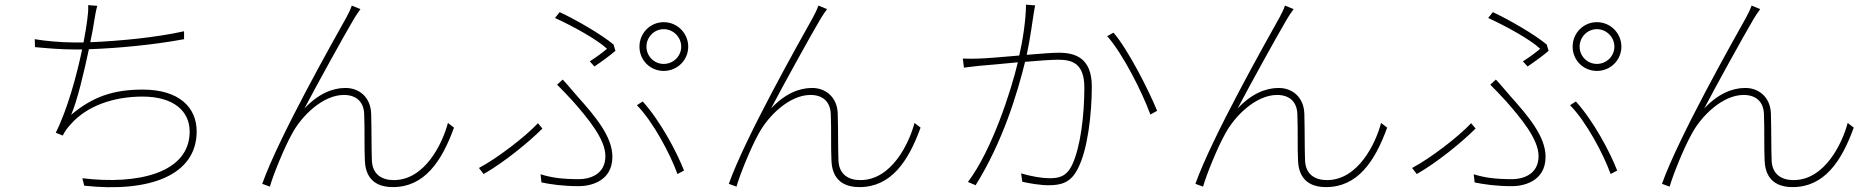

<svg xmlns="http://www.w3.org/2000/svg" viewBox="-20 -787 8040 823"><path d="M769 -653C648 -626 490 -611 367 -606C375 -644 381 -677 384 -698C387 -718 392 -745 397 -762L358 -765C359 -744 357 -724 354 -702C351 -679 346 -645 338 -605C324 -605 310 -605 297 -605C241 -605 168 -612 129 -619L130 -585C184 -580 240 -575 298 -575H332C309 -464 269 -318 219 -218L249 -206C258 -224 268 -238 282 -253C353 -335 470 -373 591 -373C724 -373 793 -311 793 -223C793 -45 570 6 333 -23L341 9C619 39 823 -34 823 -224C823 -327 747 -403 592 -403C463 -403 376 -371 285 -295C311 -354 340 -477 361 -576C483 -580 640 -595 769 -619Z M1525 -748 1488 -763C1482 -746 1475 -731 1464 -711C1411 -616 1175 -199 1104 1L1137 13C1149 -32 1198 -154 1232 -214C1272 -289 1363 -380 1454 -380C1508 -380 1539 -350 1541 -299C1544 -231 1541 -159 1544 -98C1546 -53 1563 15 1664 15C1798 15 1873 -93 1926 -240L1900 -260C1877 -173 1802 -15 1668 -15C1616 -15 1576 -40 1574 -100C1572 -154 1573 -227 1571 -299C1569 -371 1519 -410 1461 -410C1405 -410 1344 -385 1285 -322C1339 -425 1454 -633 1493 -699C1505 -720 1518 -738 1525 -748Z M2751 -587C2751 -628 2784 -662 2825 -662C2866 -662 2900 -628 2900 -587C2900 -546 2866 -513 2825 -513C2784 -513 2751 -546 2751 -587ZM2721 -587C2721 -529 2767 -483 2825 -483C2883 -483 2930 -529 2930 -587C2930 -645 2883 -692 2825 -692C2767 -692 2721 -645 2721 -587ZM2528 -502C2562 -525 2597 -551 2618 -569L2610 -596C2559 -639 2448 -703 2379 -735L2359 -710C2435 -675 2538 -619 2582 -578C2566 -564 2535 -541 2508 -524ZM2301 -5C2340 3 2392 11 2462 11C2503 11 2605 -5 2605 -115C2605 -201 2533 -287 2455 -374C2434 -398 2411 -426 2392 -446L2368 -424C2390 -402 2417 -374 2435 -354C2499 -281 2575 -191 2575 -118C2575 -36 2503 -19 2462 -19C2387 -19 2342 -26 2297 -40ZM2912 -56C2880 -138 2810 -269 2735 -352L2710 -336C2779 -266 2852 -129 2884 -41ZM2305 -236 2286 -259C2232 -201 2112 -109 2033 -67L2053 -41C2139 -90 2245 -176 2305 -236Z M3525 -748 3488 -763C3482 -746 3475 -731 3464 -711C3411 -616 3175 -199 3104 1L3137 13C3149 -32 3198 -154 3232 -214C3272 -289 3363 -380 3454 -380C3508 -380 3539 -350 3541 -299C3544 -231 3541 -159 3544 -98C3546 -53 3563 15 3664 15C3798 15 3873 -93 3926 -240L3900 -260C3877 -173 3802 -15 3668 -15C3616 -15 3576 -40 3574 -100C3572 -154 3573 -227 3571 -299C3569 -371 3519 -410 3461 -410C3405 -410 3344 -385 3285 -322C3339 -425 3454 -633 3493 -699C3505 -720 3518 -738 3525 -748Z M4378 -767C4377 -697 4364 -614 4349 -549C4281 -543 4211 -537 4177 -536C4151 -535 4134 -535 4107 -536L4112 -497C4133 -500 4162 -503 4179 -505C4212 -507 4277 -514 4343 -520C4314 -398 4233 -145 4129 -7L4162 7C4279 -181 4340 -385 4374 -522C4431 -527 4486 -531 4517 -531C4580 -531 4628 -512 4628 -411C4628 -295 4612 -158 4576 -81C4551 -29 4518 -23 4478 -23C4450 -23 4402 -30 4357 -44L4362 -8C4391 -1 4439 7 4475 7C4529 7 4571 -4 4601 -66C4642 -145 4660 -298 4660 -416C4660 -539 4589 -561 4518 -561C4492 -561 4439 -557 4381 -552C4396 -621 4407 -706 4411 -730C4413 -743 4415 -753 4417 -764ZM4726 -632C4793 -557 4878 -388 4911 -296L4940 -312C4904 -400 4816 -574 4753 -647Z M5525 -748 5488 -763C5482 -746 5475 -731 5464 -711C5411 -616 5175 -199 5104 1L5137 13C5149 -32 5198 -154 5232 -214C5272 -289 5363 -380 5454 -380C5508 -380 5539 -350 5541 -299C5544 -231 5541 -159 5544 -98C5546 -53 5563 15 5664 15C5798 15 5873 -93 5926 -240L5900 -260C5877 -173 5802 -15 5668 -15C5616 -15 5576 -40 5574 -100C5572 -154 5573 -227 5571 -299C5569 -371 5519 -410 5461 -410C5405 -410 5344 -385 5285 -322C5339 -425 5454 -633 5493 -699C5505 -720 5518 -738 5525 -748Z M6751 -587C6751 -628 6784 -662 6825 -662C6866 -662 6900 -628 6900 -587C6900 -546 6866 -513 6825 -513C6784 -513 6751 -546 6751 -587ZM6721 -587C6721 -529 6767 -483 6825 -483C6883 -483 6930 -529 6930 -587C6930 -645 6883 -692 6825 -692C6767 -692 6721 -645 6721 -587ZM6528 -502C6562 -525 6597 -551 6618 -569L6610 -596C6559 -639 6448 -703 6379 -735L6359 -710C6435 -675 6538 -619 6582 -578C6566 -564 6535 -541 6508 -524ZM6301 -5C6340 3 6392 11 6462 11C6503 11 6605 -5 6605 -115C6605 -201 6533 -287 6455 -374C6434 -398 6411 -426 6392 -446L6368 -424C6390 -402 6417 -374 6435 -354C6499 -281 6575 -191 6575 -118C6575 -36 6503 -19 6462 -19C6387 -19 6342 -26 6297 -40ZM6912 -56C6880 -138 6810 -269 6735 -352L6710 -336C6779 -266 6852 -129 6884 -41ZM6305 -236 6286 -259C6232 -201 6112 -109 6033 -67L6053 -41C6139 -90 6245 -176 6305 -236Z M7525 -748 7488 -763C7482 -746 7475 -731 7464 -711C7411 -616 7175 -199 7104 1L7137 13C7149 -32 7198 -154 7232 -214C7272 -289 7363 -380 7454 -380C7508 -380 7539 -350 7541 -299C7544 -231 7541 -159 7544 -98C7546 -53 7563 15 7664 15C7798 15 7873 -93 7926 -240L7900 -260C7877 -173 7802 -15 7668 -15C7616 -15 7576 -40 7574 -100C7572 -154 7573 -227 7571 -299C7569 -371 7519 -410 7461 -410C7405 -410 7344 -385 7285 -322C7339 -425 7454 -633 7493 -699C7505 -720 7518 -738 7525 -748Z"/></svg>

Font: Noto Sans CJK Thin
Style: Regular
Weight: 100
Designer: Ryoko NISHIZUKA (kana & ideographs); Paul D. Hunt (Latin, Greek & Cyrillic); Wenlong ZHANG (bopomofo); Sandoll Communica
Foundry: Adobe Systems Incorporated
Version: Version 1.000;PS 1;hotconv 1.0.78;makeotf.lib2.5.61930